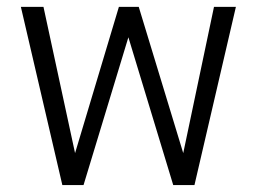

<svg xmlns="http://www.w3.org/2000/svg" viewBox="-20 -532 738 552"><path d="M539.1 0H478L349.1 -424.8L220.2 0H159.2L40 -512.2H105L195.8 -91.8L321.8 -512.2H378.9L506.8 -91.8L595.2 -512.2H658.2Z"/></svg>

Font: Clear Sans Light
Style: Regular
Weight: 300
Foundry: Intel Corporation
Version: Version 1.00